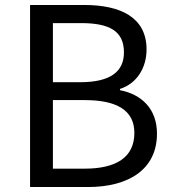

<svg xmlns="http://www.w3.org/2000/svg" viewBox="-20 -753 697 773"><path d="M101 0H334C498 0 612 -71 612 -215C612 -315 550 -373 463 -390V-395C532 -417 570 -481 570 -554C570 -683 466 -733 318 -733H101ZM193 -422V-660H306C421 -660 479 -628 479 -542C479 -467 428 -422 302 -422ZM193 -74V-350H321C450 -350 521 -309 521 -218C521 -119 447 -74 321 -74Z"/></svg>

Font: Noto Sans Mono CJK SC
Style: Regular
Weight: 400
Designer: Ryoko NISHIZUKA 西塚涼子 (kana, bopomofo & ideographs); Paul D. Hunt (Latin, Greek & Cyrillic); Sandoll Communications 산돌커뮤니
Foundry: Adobe
Version: Version 2.004;hotconv 1.0.118;makeotfexe 2.5.65603